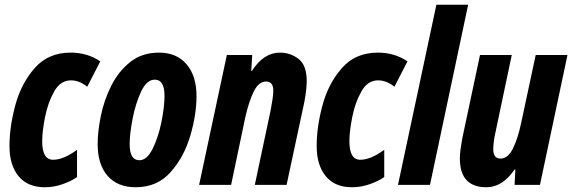

<svg xmlns="http://www.w3.org/2000/svg" viewBox="-20 -780 2414 810"><path d="M305 -33V-148Q248 -106 204 -106Q158 -106 158 -184Q158 -225 170 -286Q182 -347 208.5 -394Q235 -441 279 -441Q315 -441 348 -414L403 -521Q349 -558 278 -558Q184 -558 127 -493.5Q70 -429 45 -337.5Q20 -246 20 -164Q20 -83 58.5 -36.5Q97 10 169 10Q207 10 244 -3Q281 -16 305 -33Z M809 -375Q809 -460 767 -509Q725 -558 651 -558Q579 -558 529.5 -518.5Q480 -479 449.5 -418.5Q419 -358 405.5 -291.5Q392 -225 392 -172Q392 -86 434 -38Q476 10 552 10Q643 10 699.5 -53.5Q756 -117 782.5 -206.5Q809 -296 809 -375ZM527 -171Q527 -215 539.5 -279.5Q552 -344 575.5 -394Q599 -444 633 -444Q674 -444 674 -376Q674 -329 661 -265Q648 -201 624 -152.5Q600 -104 568 -104Q527 -104 527 -171Z M955 0 1015 -286Q1030 -352 1050.5 -394Q1071 -436 1103 -436Q1133 -436 1133 -397Q1133 -382 1129.5 -360Q1126 -338 1122 -316L1055 0H1189L1264 -350Q1274 -405 1274 -437Q1274 -505 1239.5 -531.5Q1205 -558 1161 -558Q1092 -558 1043 -481H1040L1044 -548H937L820 0Z M1601 -33V-148Q1544 -106 1500 -106Q1454 -106 1454 -184Q1454 -225 1466 -286Q1478 -347 1504.5 -394Q1531 -441 1575 -441Q1611 -441 1644 -414L1699 -521Q1645 -558 1574 -558Q1480 -558 1423 -493.5Q1366 -429 1341 -337.5Q1316 -246 1316 -164Q1316 -83 1354.5 -36.5Q1393 10 1465 10Q1503 10 1540 -3Q1577 -16 1601 -33Z M1794 0 1955 -760H1821L1659 0Z M2151 -65H2154L2151 0H2258L2374 -548H2240L2179 -263Q2165 -196 2144 -153.5Q2123 -111 2091 -111Q2061 -111 2061 -150Q2061 -182 2072 -230L2139 -548H2005L1930 -195Q1926 -173 1923 -151Q1920 -129 1920 -112Q1920 10 2032 10Q2100 10 2151 -65Z"/></svg>

Font: Noto Sans UI Condensed ExtraBold
Style: Italic
Weight: 800
Width: 3
Designer: Monotype Design Team
Foundry: Monotype Imaging Inc.
Version: 1.001